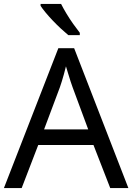

<svg xmlns="http://www.w3.org/2000/svg" viewBox="-20 -964 679 984"><path d="M545 0 459 -221H176L91 0H0L279 -717H360L638 0ZM352 -517Q349 -525 342 -546Q335 -567 328.5 -589.5Q322 -612 318 -624Q313 -604 307.5 -583.5Q302 -563 296.5 -546Q291 -529 287 -517L206 -301H432ZM293 -944Q304 -922 320.5 -894.5Q337 -867 355.5 -841Q374 -815 389 -796V-784H330Q313 -798 292 -817.5Q271 -837 250.5 -858.5Q230 -880 213.5 -900Q197 -920 188 -934V-944Z"/></svg>

Font: Noto Sans Khmer UI
Style: Regular
Weight: 400
Designer: Danh Hong and the Monotype Design Team
Foundry: Monotype Imaging Inc.
Version: Version 2.002